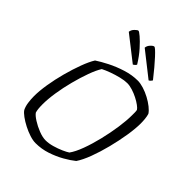

<svg xmlns="http://www.w3.org/2000/svg" viewBox="-265 -1063 1186 1186"><g transform="rotate(45 328.0 -470.5)"><path d="M270 0Q247 0 217.5 -9.5Q188 -19 159 -34Q130 -49 107.5 -65.5Q85 -82 76 -96Q66 -116 62 -143Q58 -170 58 -199Q58 -244 67.5 -303Q77 -362 93.5 -423Q110 -484 129.5 -536.5Q149 -589 169 -621Q199 -641 244 -664Q289 -687 341.5 -703.5Q394 -720 444 -720Q467 -720 496 -711Q525 -702 553 -687Q581 -672 603 -654.5Q625 -637 635 -621Q640 -605 642 -584.5Q644 -564 644 -546Q644 -500 634 -438Q624 -376 607.5 -311Q591 -246 570 -190Q549 -134 526 -100Q499 -78 458.5 -55Q418 -32 370 -16Q322 0 270 0ZM302 -56Q329 -56 360.5 -65Q392 -74 419 -86Q446 -98 459 -107Q481 -137 501 -191Q521 -245 536.5 -309Q552 -373 561 -435Q570 -497 570 -543Q570 -556 570 -567Q570 -578 568 -588Q563 -597 545.5 -610Q528 -623 504.5 -635Q481 -647 455.5 -655Q430 -663 409 -663Q385 -663 352.5 -655Q320 -647 288.5 -635.5Q257 -624 236 -613Q217 -583 198.5 -532Q180 -481 164.5 -421.5Q149 -362 140 -304Q131 -246 131 -200Q131 -157 138 -135Q148 -120 177 -101.5Q206 -83 240.5 -69.5Q275 -56 302 -56ZM352 -768 191 -894Q193 -912 207.5 -926.5Q222 -941 229 -941Q235 -941 257.5 -922Q280 -903 311 -868.5Q342 -834 371 -787Q369 -781 363 -776Q357 -771 352 -768ZM490 -768 330 -894Q331 -911 345 -926Q359 -941 368 -941Q376 -941 415 -899Q454 -857 509 -787Q508 -785 503 -778.5Q498 -772 490 -768Z"/></g></svg>

Font: Texturina Thin
Style: Italic
Weight: 100
Italic angle: -11°
Designer: Guillermo Torres Carreño
Foundry: Omnibus-Type
Version: Version 1.002; ttfautohint (v1.8.3)